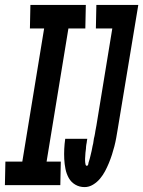

<svg xmlns="http://www.w3.org/2000/svg" viewBox="-48 -755 584 783"><path d="M-28 0 -26 -96H43L132 -639H74L76 -735H302L300 -639H231L142 -96H200L198 0ZM297 8Q276 8 259 -2Q242 -12 232.5 -29Q223 -46 219 -66Q215 -86 214 -106.5Q213 -127 214 -147.5Q215 -168 218 -189H308Q307 -185 306.5 -181Q306 -177 305.5 -173Q305 -169 304 -165Q303 -161 303 -157Q303 -153 302.5 -148.5Q302 -144 301.5 -140Q301 -136 300.5 -132Q300 -128 300 -124Q300 -120 299.5 -116Q299 -112 299 -108Q299 -104 299 -100Q299 -96 299.5 -92Q300 -88 301 -83.5Q302 -79 306 -79Q311 -79 312 -86Q313 -93 315 -98Q317 -103 318 -108Q319 -113 320.5 -118Q322 -123 323 -128.5Q324 -134 325.5 -139Q327 -144 327.5 -149Q328 -154 329.5 -159.5Q331 -165 332 -170Q333 -175 333.5 -180Q334 -185 335 -190Q336 -195 337.5 -200.5Q339 -206 339.5 -211Q340 -216 341 -221Q342 -226 343 -231.5Q344 -237 345 -242L410 -639H343L345 -735H516L432 -228Q429 -210 426 -193Q423 -176 418.5 -158.5Q414 -141 408.5 -124Q403 -107 396 -90Q389 -73 380.5 -57Q372 -41 360 -26.5Q348 -12 331.5 -2Q315 8 297 8Z"/></svg>

Font: Iosevka Term Curly
Style: Bold Italic
Weight: 700
Italic angle: -9°
Designer: Belleve Invis
Foundry: Belleve Invis
Version: Version 32.3.0